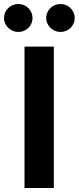

<svg xmlns="http://www.w3.org/2000/svg" viewBox="-63 -940 394 960"><path d="M206.1 0H59.6V-707H206.1ZM-43 -849.6Q-43 -868.7 -33.4 -884.8Q-23.9 -900.9 -7.3 -910.4Q9.3 -919.9 28.3 -919.9Q47.9 -919.9 64.2 -910.4Q80.6 -900.9 90.1 -884.8Q99.6 -868.7 99.6 -849.6Q99.6 -831.1 90.1 -815.2Q80.6 -799.3 64.2 -789.8Q47.9 -780.3 28.3 -780.3Q9.3 -780.3 -7.1 -789.8Q-23.4 -799.3 -33.2 -815.4Q-43 -831.5 -43 -849.6ZM168 -849.6Q168 -868.7 177.5 -884.8Q187 -900.9 203.6 -910.4Q220.2 -919.9 239.3 -919.9Q258.8 -919.9 275.1 -910.4Q291.5 -900.9 301 -884.8Q310.5 -868.7 310.5 -849.6Q310.5 -831.1 301 -815.2Q291.5 -799.3 275.1 -789.8Q258.8 -780.3 239.3 -780.3Q220.2 -780.3 203.9 -789.8Q187.5 -799.3 177.7 -815.4Q168 -831.5 168 -849.6Z"/></svg>

Font: Pretendard
Style: Bold
Weight: 700
Designer: Base glyphs from Inter by Rasmus Andersson; Hangeul glyphs from Noto Sans CJK(Source Han Sans) by Jang Soo-young and Kan
Foundry: Kil Hyung-jin
Version: Version 1.309